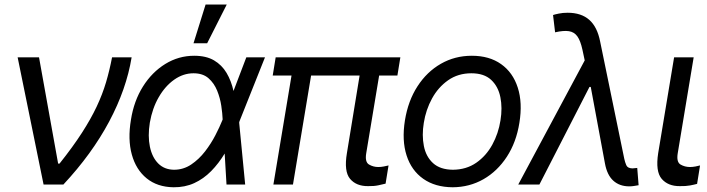

<svg xmlns="http://www.w3.org/2000/svg" viewBox="-20 -792 3036 824"><path d="M167 0 55.7 -545.9H147.5L229.5 -89.8H235.4Q293 -162.1 331.5 -221.9Q370.1 -281.7 395 -334.7Q419.9 -387.7 435.1 -439Q450.2 -490.2 460.9 -545.9H544.9Q522.5 -409.2 448.5 -270.3Q374.5 -131.3 252 0Z M724.6 11.7Q655.3 10.7 609.4 -26.6Q563.5 -64 545.7 -128.9Q527.8 -193.8 542 -278.3Q554.7 -358.9 593.5 -420.7Q632.3 -482.4 689.5 -517.6Q746.6 -552.7 813.5 -552.7Q864.7 -552.7 898.4 -533Q932.1 -513.2 952.4 -479Q972.7 -444.8 982.4 -400.4L1016.6 -403.3L1005.9 -271.5L1032.2 0H952.1L935.5 -280.3Q934.6 -304.7 929.7 -337.9Q924.8 -371.1 911.9 -403.1Q898.9 -435.1 874.8 -456.3Q850.6 -477.5 810.5 -477.5Q766.6 -477.5 727.8 -450.2Q689 -422.9 661.4 -375.2Q633.8 -327.6 623 -265.6Q613.8 -208 623.3 -162.4Q632.8 -116.7 659.2 -90.3Q685.5 -64 726.6 -63.5Q767.1 -63.5 800.5 -85.9Q834 -108.4 860.1 -142.3Q886.2 -176.3 904.5 -211.9Q922.9 -247.6 933.6 -274.4L1037.1 -545.9H1117.2L1007.8 -271.5L972.7 -137.7L945.3 -134.8Q918.9 -90.8 886.2 -57.6Q853.5 -24.4 813.5 -6.1Q773.4 12.2 724.6 11.7ZM810.5 -606.4 862.3 -772.5H953.1L869.1 -606.4Z M1698.2 -545.9 1685.5 -467.8H1150.4L1163.1 -545.9ZM1328.1 -545.9 1237.3 0H1153.3L1244.1 -545.9ZM1536.1 -545.9H1620.1L1551.8 -134.8Q1545.4 -96.7 1563.7 -85.9Q1582 -75.2 1603.5 -75.2Q1615.2 -75.2 1627.4 -77.6Q1639.6 -80.1 1647.5 -82L1634.8 -3.9Q1623 -1 1604 3.2Q1585 7.3 1559.6 6.8Q1509.3 7.3 1482.4 -24.4Q1455.6 -56.2 1468.8 -134.8Z M1922.9 11.7Q1847.2 11.2 1796.4 -24.7Q1745.6 -60.5 1724.9 -125Q1704.1 -189.5 1717.8 -275.4Q1731.4 -359.4 1771.7 -421.6Q1812 -483.9 1872.1 -518.3Q1932.1 -552.7 2004.9 -552.7Q2080.1 -552.7 2130.6 -516.8Q2181.2 -481 2202.1 -416Q2223.1 -351.1 2209 -264.6Q2195.8 -181.6 2155.3 -119.4Q2114.7 -57.1 2054.9 -22.9Q1995.1 11.2 1922.9 11.7ZM1923.8 -63.5Q1981.4 -64 2023.9 -93.5Q2066.4 -123 2092.8 -171.1Q2119.1 -219.2 2127.9 -275.4Q2136.7 -329.1 2127.4 -375Q2118.2 -420.9 2087.9 -449.2Q2057.6 -477.5 2002.9 -477.5Q1945.8 -477.5 1903.1 -447.5Q1860.4 -417.5 1834 -369.1Q1807.6 -320.8 1798.8 -264.6Q1790 -211.4 1799.1 -165.5Q1808.1 -119.6 1838.6 -91.8Q1869.1 -64 1923.8 -63.5Z M2680.7 7.8Q2639.2 7.8 2612.3 -16.4Q2585.4 -40.5 2576.2 -90.8L2506.8 -464.8L2491.2 -524.4L2479.5 -579.1Q2471.2 -617.2 2457.8 -636Q2444.3 -654.8 2421.4 -658.2Q2398.4 -661.6 2362.3 -653.3L2353.5 -727.5Q2360.4 -730 2377.7 -733.6Q2395 -737.3 2416 -737.3Q2474.6 -737.3 2509 -706.8Q2543.5 -676.3 2555.7 -613.3L2659.2 -110.4Q2662.1 -96.7 2667.7 -83.3Q2673.3 -69.8 2694.3 -69.3Q2706.1 -70.3 2714.8 -71.3L2720.7 2.9Q2710 4.9 2700 6.3Q2689.9 7.8 2680.7 7.8ZM2204.1 0 2513.7 -578.1 2521.5 -418.9H2509.8L2294.9 0Z M2873 -545.9H2957L2888.7 -134.8Q2882.3 -96.7 2900.6 -85.9Q2918.9 -75.2 2941.4 -75.2Q2952.1 -75.2 2965.1 -77.6Q2978 -80.1 2984.4 -82L2971.7 -2.9Q2959.5 0.5 2941.4 3.9Q2923.3 7.3 2897.5 6.8Q2847.2 7.3 2819.8 -24.4Q2792.5 -56.2 2804.7 -134.8Z"/></svg>

Font: Inter Tight
Style: Italic
Weight: 400
Italic angle: -9.39999°
Designer: Rasmus Andersson
Foundry: rsms
Version: Version 3.002